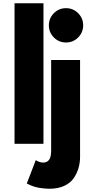

<svg xmlns="http://www.w3.org/2000/svg" viewBox="-20 -880 598 1175"><path d="M309.5 -799Q340 -830 384 -830Q428 -830 458.5 -799Q489 -768 489 -725Q489 -682 458.5 -651Q428 -620 384 -620Q340 -620 309.5 -651Q279 -682 279 -725Q279 -768 309.5 -799ZM293 -513V45Q293 115 244 115Q234 115 223 111.5Q212 108 206 104L199 100L144 243Q146 244 157 249Q168 254 173.5 256.5Q179 259 192 263Q205 267 217 269Q229 271 247 273Q265 275 285 275Q335 275 373 257.5Q411 240 431 210.5Q451 181 460.5 148.5Q470 116 470 79V-513ZM69 0V-860H246V0Z"/></svg>

Font: Hussar
Style: BoldWeb
Weight: 700
Foundry: Cannot Into Space Fonts
Version: Version 2.00